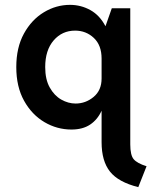

<svg xmlns="http://www.w3.org/2000/svg" viewBox="-20 -519 650 790"><path d="M274 14Q214.5 14 162.8 -16.5Q111 -47 79 -104.5Q47 -162 47 -243Q47 -323.5 78.5 -380.8Q110 -438 160.5 -468.5Q211 -499 268 -499Q313 -499 351.8 -477.5Q390.5 -456 414 -411L440 -485H516V75Q516 119.5 530.2 136.2Q544.5 153 583 165L549 251Q467 230.5 432.5 187Q398 143.5 398 66V-63.5Q381.5 -27 351 -6.5Q320.5 14 274 14ZM166 -243Q166 -192 184.8 -158.8Q203.5 -125.5 232.2 -109.2Q261 -93 291 -93Q332.5 -93 365.2 -120.2Q398 -147.5 398 -196V-278Q398 -333 366 -363Q334 -393 289 -393Q235.5 -393 200.8 -352.8Q166 -312.5 166 -243Z"/></svg>

Font: Karla
Style: Bold
Weight: 700
Designer: Jonathan Pinhorn
Version: Version 2.004; ttfautohint (v1.8.4.7-5d5b);gftools[0.9.33]